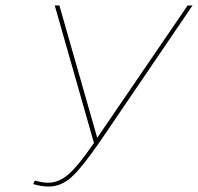

<svg xmlns="http://www.w3.org/2000/svg" viewBox="-20 -678 727 705"><path d="M669 -658H687L347 -158Q282 -64 243.5 -28.5Q205 7 158 7Q134 7 102 -2L108 -15Q137 -7 156 -7Q196 -7 232 -38.5Q268 -70 325 -153L181 -658H198L337 -172Z"/></svg>

Font: EauTest Thin
Style: Italic
Weight: 250
Italic angle: -12°
Designer: Christian Thalmann (Catharsis Fonts)
Version: Version 0.001;PS 000.001;hotconv 1.0.88;makeotf.lib2.5.64775